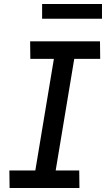

<svg xmlns="http://www.w3.org/2000/svg" viewBox="-20 -942 540 962"><path d="M378 0H28L27 -88H157L250 -647H132L131 -735H481L482 -647H352L259 -88H377ZM491 -848H191V-922H491Z"/></svg>

Font: Iosevka Term Curly SmBd Obl
Style: Regular
Weight: 600
Italic angle: -9°
Designer: Belleve Invis
Foundry: Belleve Invis
Version: Version 32.3.0